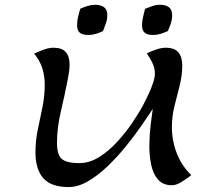

<svg xmlns="http://www.w3.org/2000/svg" viewBox="-20 -754 821 788"><path d="M261.7 13.7Q189.5 13.7 157.5 -22.9Q125.5 -59.6 125.5 -128.9Q125.5 -175.8 135 -221.7Q144.5 -267.6 154.1 -313.5Q163.6 -359.4 163.6 -406.2Q163.6 -442.4 153.6 -474.1Q143.6 -505.9 120.1 -533.7Q137.2 -542 158.7 -550Q180.2 -558.1 199.7 -558.1Q234.4 -558.1 250 -540.3Q265.6 -522.5 265.6 -489.3Q265.6 -473.6 263.2 -458Q260.7 -442.4 257.8 -426.8Q246.1 -365.7 230 -297.6Q213.9 -229.5 213.9 -168Q213.9 -116.7 234.9 -100.6Q255.9 -84.5 304.7 -84.5Q347.2 -84.5 387 -109.4Q426.8 -134.3 461.9 -172.9Q497.1 -211.4 524.9 -252.9Q552.7 -294.4 570.3 -328.1Q578.1 -343.3 588.9 -366Q599.6 -388.7 607.7 -412.1Q615.7 -435.5 615.7 -452.1Q615.7 -474.6 605.5 -495.8Q595.2 -517.1 582.5 -535.2Q599.1 -543 620.6 -550.5Q642.1 -558.1 660.2 -558.1Q696.3 -558.1 712.2 -539.1Q728 -520 728 -485.4Q728 -444.3 717.3 -402.6Q706.5 -360.8 696 -318.4Q685.5 -275.9 685.5 -232.4Q685.5 -176.8 705.3 -125.5Q725.1 -74.2 765.1 -35.2Q752 -24.4 727.8 -9Q703.6 6.3 686.5 6.3Q648.4 6.3 627.9 -17.8Q607.4 -42 599.9 -80.3Q592.3 -118.7 593 -161.9Q593.8 -205.1 598.6 -243.9Q603.5 -282.7 606.9 -307.1Q587.9 -277.8 559.3 -236.6Q530.8 -195.3 495.4 -151.9Q460 -108.4 420.7 -70.8Q381.3 -33.2 340.8 -9.8Q300.3 13.7 261.7 13.7ZM342.3 -610.4Q320.8 -610.4 308.6 -618.9Q296.4 -627.4 296.4 -650.9Q296.4 -668 300.3 -684.6Q304.2 -701.2 309.1 -717.8Q323.2 -724.6 339.1 -729.5Q355 -734.4 371.1 -734.4Q392.6 -734.4 406.5 -724.9Q420.4 -715.3 420.4 -691.9Q420.4 -674.8 414.6 -658.4Q408.7 -642.1 402.8 -626.5Q388.7 -619.6 373.3 -615Q357.9 -610.4 342.3 -610.4ZM608.4 -610.4Q586.9 -610.4 575 -618.7Q563 -627 563 -650.4Q563 -667.5 567.1 -684.3Q571.3 -701.2 575.2 -717.8Q590.3 -724.1 605.7 -729.2Q621.1 -734.4 637.7 -734.4Q659.2 -734.4 672.9 -724.6Q686.5 -714.8 686.5 -691.4Q686.5 -674.3 681.2 -658.2Q675.8 -642.1 668.9 -626.5Q654.8 -620.1 639.4 -615.2Q624 -610.4 608.4 -610.4Z"/></svg>

Font: Lumanosimo
Style: Regular
Weight: 400
Designer: The DocRepair Project, Eduardo Rodriguez Tunni
Foundry: Google
Version: Version 1.010